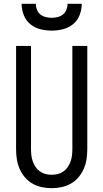

<svg xmlns="http://www.w3.org/2000/svg" viewBox="-20 -975 540 1003"><path d="M250 8Q224 8 198 2.5Q172 -3 149.5 -16Q127 -29 110 -49Q93 -69 82.5 -93Q72 -117 68 -143Q64 -169 64 -195V-735H142V-195Q142 -179 144 -162.5Q146 -146 151.5 -131Q157 -116 166 -102.5Q175 -89 188.5 -79.5Q202 -70 218 -66Q234 -62 250 -62Q266 -62 282 -66Q298 -70 311.5 -79.5Q325 -89 334 -102.5Q343 -116 348.5 -131Q354 -146 356 -162.5Q358 -179 358 -195V-735H436V-195Q436 -169 432 -143Q428 -117 417.5 -93Q407 -69 390 -49Q373 -29 350.5 -16Q328 -3 302 2.5Q276 8 250 8ZM250 -815Q220 -815 190.5 -822.5Q161 -830 138 -849Q115 -868 104 -896.5Q93 -925 93 -955H167Q167 -939 173 -924Q179 -909 191 -899.5Q203 -890 218.5 -886Q234 -882 250 -882Q266 -882 281.5 -886Q297 -890 309 -899.5Q321 -909 327 -924Q333 -939 333 -955H407Q407 -925 396 -896.5Q385 -868 362 -849Q339 -830 309.5 -822.5Q280 -815 250 -815Z"/></svg>

Font: Iosevka Term SS14
Style: Regular
Weight: 400
Monospace: yes
Designer: Belleve Invis
Foundry: Belleve Invis
Version: Version 24.1.1; ttfautohint (v1.8.4)